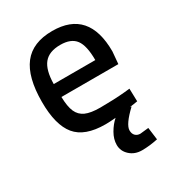

<svg xmlns="http://www.w3.org/2000/svg" viewBox="-173 -617 854 932"><g transform="rotate(-30 253.5 -151.0)"><path d="M459 -211H140Q141 -157 154 -127.5Q167 -98 196 -85Q225 -72 278 -72Q309 -72 348 -73.5Q387 -75 418 -78L446 -81L448 -9Q433 -6 403 -2L412 -1Q345 62 345 95Q345 114 355.5 124.5Q366 135 383 135L430 130L439 199Q392 209 350 209Q310 209 283 184.5Q256 160 256 125Q256 93 274.5 61Q293 29 317 8Q284 11 259 11Q144 11 95 -48.5Q46 -108 46 -237Q46 -376 98.5 -443.5Q151 -511 261 -511Q465 -511 465 -279ZM372 -284Q372 -365 346.5 -399Q321 -433 261 -433Q198 -433 169 -397.5Q140 -362 139 -284Z"/></g></svg>

Font: sheba-seeBold
Style: Regular
Weight: 600
Designer: Mohamed Galeb, the designers
Foundry: Kief Type Foundry
Version: Version 2.010; ttfautohint (v1.5.33-1714) -l 8 -r 50 -G 200 